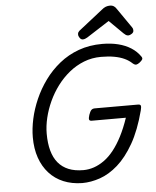

<svg xmlns="http://www.w3.org/2000/svg" viewBox="-70 -1197 1036 1275"><g transform="rotate(-5 447.5 -560.0)"><path d="M426 19Q357 18 301.5 -5Q246 -28 206.5 -71.5Q167 -115 146 -175.5Q125 -236 125 -312Q125 -370 139 -434.5Q153 -499 181.5 -564Q210 -629 252.5 -687.5Q295 -746 352 -792Q409 -838 480.5 -864Q552 -890 638 -890Q696 -890 744 -878Q792 -866 829 -842.5Q866 -819 890 -784Q898 -773 893.5 -764.5Q889 -756 875 -745Q862 -735 852 -733.5Q842 -732 828 -744Q807 -764 778 -777.5Q749 -791 710.5 -798Q672 -805 623 -805Q562 -805 508.5 -784Q455 -763 410 -726.5Q365 -690 329.5 -642.5Q294 -595 269.5 -541.5Q245 -488 232 -433.5Q219 -379 219 -328Q219 -264 232.5 -215Q246 -166 273.5 -133Q301 -100 342.5 -83Q384 -66 441 -66Q477 -66 512 -78Q547 -90 580.5 -114Q614 -138 644.5 -176.5Q675 -215 702 -267.5Q729 -320 752 -388H525Q510 -388 507.5 -397Q505 -406 512 -428Q520 -451 528.5 -459.5Q537 -468 552 -468H840Q855 -468 858 -459.5Q861 -451 855 -428Q821 -298 771.5 -211.5Q722 -125 664 -74Q606 -23 545 -2Q484 19 426 19ZM513 -931Q501 -931 492.5 -943Q484 -955 484 -966Q484 -976 487.5 -981Q491 -986 495 -990L655 -1116Q670 -1129 683.5 -1134Q697 -1139 713 -1139Q726 -1139 736.5 -1132.5Q747 -1126 755 -1113L845 -983Q850 -976 851 -970.5Q852 -965 852 -960Q852 -948 839 -939.5Q826 -931 817 -931Q807 -931 799.5 -936Q792 -941 785 -948L694 -1038L543 -941Q536 -937 528.5 -934Q521 -931 513 -931Z"/></g></svg>

Font: Playwrite DK Loopet
Style: Regular
Weight: 400
Designer: Veronika Burian, José Scaglione
Foundry: TypeTogether
Version: Version 1.002